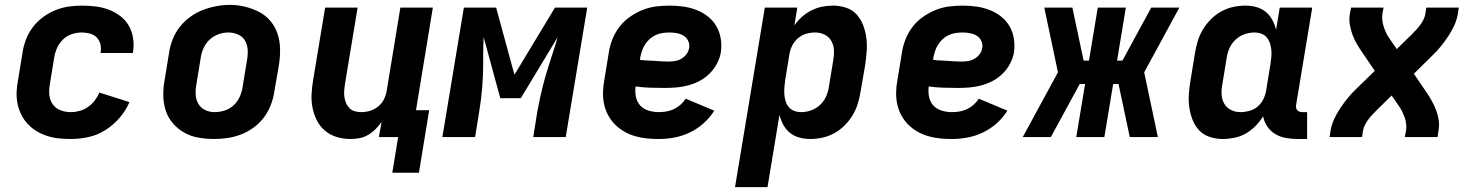

<svg xmlns="http://www.w3.org/2000/svg" viewBox="-20 -561 6040 786"><path d="M270 8Q245 8 220.5 5.5Q196 3 173 -4.5Q150 -12 130 -24Q110 -36 94 -53Q78 -70 67.5 -91Q57 -112 52 -135.5Q47 -159 48 -184Q49 -209 54 -234L72 -344Q76 -372 86 -398.5Q96 -425 113.5 -448.5Q131 -472 155 -490Q179 -508 206 -519Q233 -530 260.5 -534Q288 -538 315 -538Q344 -538 372 -534.5Q400 -531 425 -521.5Q450 -512 471.5 -496Q493 -480 506.5 -457Q520 -434 524.5 -406.5Q529 -379 525 -351Q525 -349 524.5 -347.5Q524 -346 524 -344H392Q392 -345 392 -345.5Q392 -346 392 -347Q395 -364 391 -380Q387 -396 376 -407.5Q365 -419 348.5 -423.5Q332 -428 315 -428Q295 -428 274.5 -421.5Q254 -415 238.5 -400Q223 -385 214 -365.5Q205 -346 202 -326L184 -216Q180 -194 182 -172.5Q184 -151 196 -134Q208 -117 228 -109.5Q248 -102 270 -102Q288 -102 306 -107Q324 -112 340 -123Q356 -134 367.5 -149Q379 -164 387 -182L510 -143Q495 -108 469.5 -78.5Q444 -49 411.5 -28.5Q379 -8 342.5 0Q306 8 270 8Z M856 8Q824 8 792.5 2.5Q761 -3 734.5 -18Q708 -33 688 -56Q668 -79 658.5 -108Q649 -137 648.5 -169.5Q648 -202 654 -234L672 -344Q676 -372 686.5 -399Q697 -426 715 -449.5Q733 -473 757.5 -491Q782 -509 809 -519.5Q836 -530 864 -535.5Q892 -541 920 -541Q953 -541 983.5 -533.5Q1014 -526 1041 -512Q1068 -498 1087.5 -474.5Q1107 -451 1116.5 -422Q1126 -393 1126.5 -360.5Q1127 -328 1122 -296L1103 -186Q1099 -158 1088.5 -131Q1078 -104 1060.5 -80.5Q1043 -57 1018.5 -39Q994 -21 966.5 -10.5Q939 0 911 4Q883 8 856 8ZM858 -102Q879 -102 899.5 -108.5Q920 -115 936 -129.5Q952 -144 961 -164Q970 -184 973 -204L991 -314Q995 -335 994 -356Q993 -377 983.5 -394Q974 -411 955 -419.5Q936 -428 915 -428Q895 -428 875 -421Q855 -414 839 -399.5Q823 -385 814 -365.5Q805 -346 802 -326L784 -216Q780 -195 781 -174.5Q782 -154 791.5 -137Q801 -120 819 -111Q837 -102 858 -102Z M1586 146 1610 0H1531L1542 -62Q1531 -46 1517 -32Q1503 -18 1486.5 -8.5Q1470 1 1451.5 4.5Q1433 8 1415 8Q1386 8 1359 0Q1332 -8 1311 -25.5Q1290 -43 1277.5 -67.5Q1265 -92 1259.5 -119.5Q1254 -147 1255.5 -176Q1257 -205 1262 -234L1311 -530H1444L1392 -216Q1390 -203 1389 -189.5Q1388 -176 1390 -163Q1392 -150 1397 -138.5Q1402 -127 1411 -118Q1420 -109 1432.5 -105.5Q1445 -102 1459 -102Q1477 -102 1495 -107.5Q1513 -113 1528 -125Q1543 -137 1551.5 -154Q1560 -171 1563 -189L1619 -530H1752L1683 -110H1737L1695 146Z M1791 0 1879 -530H2011L2086 -255L2252 -530H2384L2296 0H2163L2180 -106Q2189 -155 2201 -204Q2213 -253 2229 -301L2240 -335Q2246 -354 2252 -372.5Q2258 -391 2263 -409L2112 -159H2028L1960 -409Q1959 -390 1958.5 -372Q1958 -354 1958 -336V-300Q1958 -252 1954 -203Q1950 -154 1942 -106L1925 0Z M2677 8Q2652 8 2627 5.5Q2602 3 2578.5 -4Q2555 -11 2534.5 -23Q2514 -35 2497.5 -51.5Q2481 -68 2469.5 -89.5Q2458 -111 2453 -134.5Q2448 -158 2448.5 -183.5Q2449 -209 2454 -234L2472 -344Q2476 -372 2486.5 -399Q2497 -426 2515 -450Q2533 -474 2558 -491.5Q2583 -509 2610 -520Q2637 -531 2665.5 -534.5Q2694 -538 2722 -538Q2750 -538 2778 -534Q2806 -530 2831.5 -520Q2857 -510 2878 -493.5Q2899 -477 2912.5 -454Q2926 -431 2930.5 -403Q2935 -375 2931 -347Q2927 -323 2915 -300.5Q2903 -278 2885 -260Q2867 -242 2844.5 -230Q2822 -218 2797.5 -211.5Q2773 -205 2749.5 -203Q2726 -201 2702 -201Q2672 -201 2641.5 -202Q2611 -203 2582 -207Q2579 -185 2583.5 -164Q2588 -143 2601.5 -128.5Q2615 -114 2635.5 -108Q2656 -102 2677 -102Q2692 -102 2707.5 -104.5Q2723 -107 2738 -114Q2753 -121 2765.5 -132Q2778 -143 2787 -157L2904 -108Q2886 -79 2860 -56Q2834 -33 2803.5 -18.5Q2773 -4 2741 2Q2709 8 2677 8ZM2715 -309Q2728 -309 2742 -311Q2756 -313 2768.5 -320Q2781 -327 2790 -339Q2799 -351 2801 -364Q2804 -379 2797.5 -393Q2791 -407 2779 -414.5Q2767 -422 2751.5 -425Q2736 -428 2721 -428Q2707 -428 2693 -426Q2679 -424 2665.5 -418Q2652 -412 2640.5 -402Q2629 -392 2621 -379.5Q2613 -367 2608.5 -353.5Q2604 -340 2601 -326L2600 -316Q2614 -314 2628.5 -313.5Q2643 -313 2657.5 -312Q2672 -311 2686 -310Q2700 -309 2715 -309Z M2989 205 3111 -530H3244L3232 -457Q3245 -476 3263 -492Q3281 -508 3302 -518.5Q3323 -529 3345 -533.5Q3367 -538 3390 -538Q3418 -538 3443.5 -529.5Q3469 -521 3486.5 -502Q3504 -483 3513.5 -458Q3523 -433 3526.5 -406.5Q3530 -380 3528 -352Q3526 -324 3522 -296L3503 -186Q3499 -161 3491.5 -136.5Q3484 -112 3470.5 -89.5Q3457 -67 3437.5 -47.5Q3418 -28 3395 -15.5Q3372 -3 3347 2.5Q3322 8 3297 8Q3274 8 3252 2Q3230 -4 3213.5 -17.5Q3197 -31 3186.5 -50.5Q3176 -70 3171 -91L3122 205ZM3260 -102Q3280 -102 3300 -109Q3320 -116 3336 -130.5Q3352 -145 3361 -164.5Q3370 -184 3373 -204L3391 -314Q3395 -335 3394 -355.5Q3393 -376 3383.5 -393Q3374 -410 3356 -419Q3338 -428 3317 -428Q3299 -428 3281 -423Q3263 -418 3248 -405.5Q3233 -393 3224 -376Q3215 -359 3212 -341L3194 -231Q3192 -216 3191 -201.5Q3190 -187 3191 -173Q3192 -159 3196.5 -145.5Q3201 -132 3209.5 -122Q3218 -112 3231.5 -107Q3245 -102 3260 -102Z M3877 8Q3852 8 3827 5.5Q3802 3 3778.5 -4Q3755 -11 3734.5 -23Q3714 -35 3697.5 -51.5Q3681 -68 3669.5 -89.5Q3658 -111 3653 -134.5Q3648 -158 3648.5 -183.5Q3649 -209 3654 -234L3672 -344Q3676 -372 3686.5 -399Q3697 -426 3715 -450Q3733 -474 3758 -491.5Q3783 -509 3810 -520Q3837 -531 3865.5 -534.5Q3894 -538 3922 -538Q3950 -538 3978 -534Q4006 -530 4031.5 -520Q4057 -510 4078 -493.5Q4099 -477 4112.5 -454Q4126 -431 4130.5 -403Q4135 -375 4131 -347Q4127 -323 4115 -300.5Q4103 -278 4085 -260Q4067 -242 4044.5 -230Q4022 -218 3997.5 -211.5Q3973 -205 3949.5 -203Q3926 -201 3902 -201Q3872 -201 3841.5 -202Q3811 -203 3782 -207Q3779 -185 3783.5 -164Q3788 -143 3801.5 -128.5Q3815 -114 3835.5 -108Q3856 -102 3877 -102Q3892 -102 3907.5 -104.5Q3923 -107 3938 -114Q3953 -121 3965.5 -132Q3978 -143 3987 -157L4104 -108Q4086 -79 4060 -56Q4034 -33 4003.5 -18.5Q3973 -4 3941 2Q3909 8 3877 8ZM3915 -309Q3928 -309 3942 -311Q3956 -313 3968.5 -320Q3981 -327 3990 -339Q3999 -351 4001 -364Q4004 -379 3997.5 -393Q3991 -407 3979 -414.5Q3967 -422 3951.5 -425Q3936 -428 3921 -428Q3907 -428 3893 -426Q3879 -424 3865.5 -418Q3852 -412 3840.5 -402Q3829 -392 3821 -379.5Q3813 -367 3808.5 -353.5Q3804 -340 3801 -326L3800 -316Q3814 -314 3828.5 -313.5Q3843 -313 3857.5 -312Q3872 -311 3886 -310Q3900 -309 3915 -309Z M4167 0 4311 -265 4255 -530H4370L4416 -313H4438L4474 -530H4589L4553 -313H4575L4693 -530H4808L4664 -265L4720 0H4605L4559 -217H4537L4501 0H4386L4422 -217H4400L4282 0Z M4985 8Q4958 8 4932 -0.5Q4906 -9 4888.5 -28Q4871 -47 4861.5 -72Q4852 -97 4848.5 -123.5Q4845 -150 4847 -178Q4849 -206 4854 -234L4872 -344Q4876 -369 4883.5 -393.5Q4891 -418 4904.5 -440.5Q4918 -463 4937.5 -482.5Q4957 -502 4980 -514.5Q5003 -527 5028.5 -532.5Q5054 -538 5079 -538Q5102 -538 5123.5 -532Q5145 -526 5161.5 -512.5Q5178 -499 5188.5 -479.5Q5199 -460 5204 -439L5219 -530H5352L5286 -132Q5285 -126 5286 -120Q5287 -114 5290.5 -110Q5294 -106 5299.5 -104Q5305 -102 5311 -102H5331V8H5293Q5269 8 5245 4Q5221 0 5201 -12Q5181 -24 5168 -43Q5155 -62 5151 -85Q5138 -64 5120 -45.5Q5102 -27 5080 -14.5Q5058 -2 5033.5 3Q5009 8 4985 8ZM5058 -102Q5076 -102 5094.5 -107Q5113 -112 5128 -124.5Q5143 -137 5151.5 -154Q5160 -171 5163 -189L5181 -299Q5183 -314 5184.5 -328.5Q5186 -343 5184.5 -357Q5183 -371 5178.5 -384.5Q5174 -398 5165.5 -408Q5157 -418 5143.5 -423Q5130 -428 5115 -428Q5095 -428 5075 -421Q5055 -414 5039 -399.5Q5023 -385 5014 -365.5Q5005 -346 5002 -326L4984 -216Q4980 -195 4981 -174.5Q4982 -154 4991.5 -137Q5001 -120 5019 -111Q5037 -102 5058 -102Z M5423 0 5427 -27Q5431 -50 5441.5 -73Q5452 -96 5466 -117Q5480 -138 5496 -158Q5512 -178 5531 -196L5608 -271L5559 -343Q5547 -360 5536 -378.5Q5525 -397 5517.5 -417Q5510 -437 5506 -459Q5502 -481 5506 -504L5511 -530H5644L5639 -504Q5637 -490 5639 -476.5Q5641 -463 5645 -450.5Q5649 -438 5654.5 -426.5Q5660 -415 5667 -405L5698 -360L5752 -413Q5754 -415 5756.5 -417Q5759 -419 5761 -421V-422Q5770 -431 5778.5 -440Q5787 -449 5794.5 -459.5Q5802 -470 5807.5 -481Q5813 -492 5815 -504L5819 -530H5952L5948 -504Q5944 -480 5933.5 -457Q5923 -434 5909 -413Q5895 -392 5879 -372Q5863 -352 5844 -334L5768 -259L5817 -187Q5829 -170 5839.5 -151.5Q5850 -133 5858 -113Q5866 -93 5869.5 -71Q5873 -49 5869 -27L5865 0H5731L5736 -27Q5738 -40 5736.5 -53.5Q5735 -67 5730.5 -79.5Q5726 -92 5720.5 -103.5Q5715 -115 5708 -125L5677 -170L5623 -117Q5621 -115 5619 -113Q5617 -111 5615 -109H5614V-108Q5605 -99 5596.5 -90Q5588 -81 5580.5 -70.5Q5573 -60 5567.5 -49Q5562 -38 5560 -27L5556 0Z"/></svg>

Font: Iosevka Curly XBdEx
Style: Italic
Weight: 800
Width: 7
Italic angle: -9°
Monospace: yes
Designer: Belleve Invis
Foundry: Belleve Invis
Version: Version 11.1.0; ttfautohint (v1.8.3)